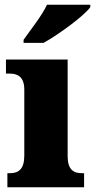

<svg xmlns="http://www.w3.org/2000/svg" viewBox="-20 -786 399 806"><path d="M79 -619V-606H163C229 -643 335 -721 359 -756V-766H177C157 -721 106 -658 79 -619ZM11 0H333V-59H323C288 -59 264 -75 264 -130V-536H5V-477H22C56 -477 82 -461 82 -410V-133C82 -76 58 -59 22 -59H11Z"/></svg>

Font: Noto Serif Tamil SemiCondensed Black
Style: Regular
Weight: 900
Width: 4
Designer: Indian Type Foundry, Tom Grace, and the Monotype Design Team
Foundry: Monotype Imaging Inc.
Version: Version 2.004